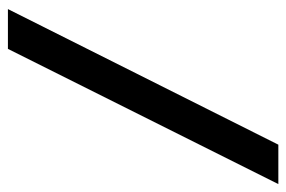

<svg xmlns="http://www.w3.org/2000/svg" viewBox="-142 -598 740 497"><g transform="rotate(90 228.5 -350.0)"><path d="M4 0H107L457 -700H355Z"/></g></svg>

Font: Arthouse Owned Medium
Style: Italic
Weight: 500
Italic angle: -10°
Designer: Jeremy Tribby
Foundry: Tribby Type
Version: Version 1.000;PS 001.000;hotconv 1.0.88;makeotf.lib2.5.64775